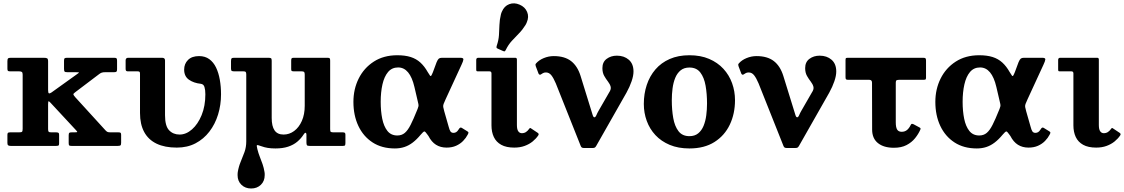

<svg xmlns="http://www.w3.org/2000/svg" viewBox="-20 -861 6633 1133"><path d="M92.2 -440Q104.5 -440 109.1 -436.2Q113.7 -432.5 113.7 -420V-101.5Q113.7 -87.5 110.2 -83.8Q106.7 -80 92.7 -80H40.3Q30.5 -80 27.1 -77.3Q23.7 -74.5 23.7 -65V-17.5Q23.7 -7.2 28 -3.6Q32.3 0 43.3 0H310.8Q321.3 0 325 -2.3Q328.8 -4.5 328.8 -14.5V-65.5Q328.8 -74.8 324.5 -77.4Q320.3 -80 311.3 -80H282.3Q269.8 -80 266.8 -84.1Q263.8 -88.3 263.8 -99.5V-246.5Q263.8 -264.2 267.4 -263.4Q271 -262.5 278.3 -254.5L428.3 -93Q435 -85.8 435.8 -82.9Q436.5 -80 420 -80H403.3Q391.5 -80 388.4 -76.8Q385.3 -73.5 385.3 -61.8V-17Q385.3 -6.2 388.1 -3.1Q391 0 401.8 0H674.8Q687 0 690.9 -3.1Q694.8 -6.2 694.8 -18.5V-65.3Q694.8 -74.8 691.5 -77.4Q688.3 -80 678.8 -80H632.3Q619 -80 613.6 -82.8Q608.3 -85.5 602.3 -92L424 -287.5Q413.8 -299.2 413 -303.9Q412.3 -308.5 424.8 -317.5L565.8 -424.2Q573.3 -430 580.8 -432.5Q588.3 -435 602.3 -435H653.8Q664.8 -435 667.8 -438.7Q670.8 -442.5 670.8 -453.2V-502Q670.8 -513 667.9 -516.5Q665 -520 654.3 -520H375.8Q365.3 -520 361.5 -517Q357.8 -514 357.8 -502.5V-455.5Q357.8 -442.2 361.1 -438.6Q364.5 -435 377.5 -435H421.8Q447 -435 446.1 -432.9Q445.3 -430.7 431.3 -421L283.8 -315.3Q273.8 -308.5 268.8 -310.3Q263.8 -312 263.8 -329.8V-498.7Q263.8 -513.5 258.1 -516.8Q252.5 -520 238.3 -520H43.3Q31.5 -520 27.6 -516.1Q23.7 -512.2 23.7 -500V-457Q23.7 -446.5 26.4 -443.2Q29 -440 40.5 -440Z M1039.8 -67 1023.3 10Q1085.3 10 1133.6 -15.2Q1182 -40.5 1215.6 -84.4Q1249.3 -128.2 1266.8 -185Q1284.3 -241.7 1284.3 -304.5Q1284.3 -349.7 1277.1 -390.5Q1270 -431.3 1254.9 -462.6Q1239.8 -494 1215 -512Q1190.3 -530 1154.8 -530Q1112 -530 1089.4 -507.2Q1066.7 -484.5 1066.7 -450.2Q1066.7 -410.5 1094.9 -390.7Q1123 -371 1164.8 -366.5Q1181.5 -364.5 1186.6 -347.5Q1191.8 -330.5 1191.8 -304.5Q1191.8 -235.5 1169.9 -181.9Q1148 -128.3 1113.1 -97.6Q1078.3 -67 1039.8 -67ZM791.7 -440Q800.7 -440 803.5 -437.2Q806.2 -434.5 806.2 -425.5V-194Q806.2 -127.5 830.9 -82Q855.5 -36.5 903.9 -13.2Q952.3 10 1023.3 10L1039.8 -67Q1002 -67 977.9 -92.3Q953.8 -117.5 953.8 -181V-504.5Q953.8 -512.7 949.3 -516.4Q944.8 -520 936.8 -520H735.8Q728.8 -520 725 -516Q721.3 -512 721.3 -504.5V-454.5Q721.3 -446.5 724.3 -443.2Q727.3 -440 734.3 -440Z M1433.2 -27Q1433.2 7.3 1422.9 36Q1412.5 64.8 1400.5 93.1Q1388.5 121.5 1383 154.8Q1382.5 159.8 1382.2 164Q1382 168.3 1382 172.8Q1382 207.5 1404.6 229.4Q1427.2 251.3 1462 251.3Q1497 251.3 1519.5 229.4Q1542 207.5 1542 172.8Q1542 168.3 1542 164Q1542 159.8 1541 154.8Q1537 129.5 1529.3 107.4Q1521.5 85.3 1513 63.9Q1504.5 42.5 1498.8 19.3Q1493.3 -2.2 1496.4 -4.4Q1499.5 -6.5 1523.8 2.3Q1540 8.5 1560.3 11.8Q1580.5 15 1605.3 15Q1648.5 15 1680.3 4.5Q1712 -6 1734.5 -25Q1757 -44 1772.8 -69Q1779.3 -79.2 1783.8 -77.1Q1788.3 -75 1788.3 -66.7V-20.8Q1788.3 -8 1791.4 -4Q1794.5 0 1807 0H2003.5Q2013.8 0 2016 -3.6Q2018.3 -7.3 2018.3 -17.8V-66.5Q2018.3 -74.8 2014.5 -77.4Q2010.8 -80 2003 -80H1948.8Q1935.8 -80 1932 -82.9Q1928.3 -85.8 1928.3 -98.5V-503Q1928.3 -513 1925.9 -516.5Q1923.5 -520 1913.8 -520H1712.8Q1703.3 -520 1700.8 -516.5Q1698.3 -513 1698.3 -503V-452.7Q1698.3 -444 1702.1 -442Q1706 -440 1714.8 -440H1759.7Q1770.7 -440 1774.5 -436.4Q1778.2 -432.7 1778.2 -421V-237Q1778.2 -185.5 1761.2 -147.3Q1744.2 -109 1715.8 -88Q1687.3 -67 1653.3 -67Q1617 -67 1600.1 -91.8Q1583.3 -116.5 1583.3 -164.5V-502.5Q1583.3 -514.5 1579.4 -517.2Q1575.5 -520 1563.8 -520H1361.2Q1349.5 -520 1346.4 -516.2Q1343.2 -512.5 1343.2 -500.2V-456.5Q1343.2 -445.5 1347.5 -442.7Q1351.7 -440 1362.7 -440H1416.7Q1427 -440 1430.1 -436.1Q1433.2 -432.2 1433.2 -421.5Z M2310 15Q2340.5 15 2366.4 6.5Q2392.3 -2 2415.6 -19.9Q2439 -37.7 2462 -65.5Q2477.8 -84 2483.3 -85.2Q2488.8 -86.5 2499.5 -70.5L2508.5 -58.2Q2526.3 -23.5 2552.9 -6.7Q2579.5 10 2615 10Q2647.3 10 2671.5 -0.9Q2695.8 -11.8 2712.9 -29.4Q2730 -47 2740 -66.5Q2744.8 -75.5 2744.4 -78.9Q2744 -82.3 2738.3 -85.8L2706 -105.8Q2701 -109.3 2696.6 -108.1Q2692.3 -107 2686.3 -97Q2679.3 -85.5 2672 -81.3Q2664.8 -77 2656.3 -77Q2643.8 -77 2638 -85.8Q2632.3 -94.5 2627.5 -113.5L2601.5 -204.5Q2596.8 -221.2 2595.5 -229.6Q2594.3 -238 2597.6 -247.4Q2601 -256.7 2609.8 -275.7L2703.5 -479Q2713.5 -500 2714.5 -510Q2715.5 -520 2697 -520H2587.5Q2576 -520 2569.6 -515.1Q2563.3 -510.2 2556.5 -494L2534.8 -435.5Q2528.5 -420 2525.1 -414.9Q2521.8 -409.8 2517.5 -414.9Q2513.3 -420 2504 -435.8Q2484.8 -470 2460.6 -492Q2436.5 -514 2403.5 -524.5Q2370.5 -535 2324.5 -535Q2244 -535 2185.9 -497.5Q2127.7 -460 2096.6 -397.5Q2065.5 -335 2065.5 -260Q2065.5 -180 2094.7 -118Q2124 -56 2178.6 -20.5Q2233.3 15 2310 15ZM2324.5 -61.5Q2287.5 -61.5 2266.1 -88.4Q2244.8 -115.3 2235.6 -160.4Q2226.5 -205.5 2226.5 -260Q2226.5 -317 2236.9 -363Q2247.3 -409 2269.9 -436Q2292.5 -463 2329.5 -463Q2364 -463 2388.1 -434.1Q2412.2 -405.2 2425.5 -348L2442.7 -274.3Q2447.2 -255.5 2448.9 -247.1Q2450.5 -238.7 2449.2 -233.4Q2448 -228 2444.5 -218.7L2440.5 -209Q2419.7 -157 2403.2 -124.5Q2386.8 -92 2368.8 -76.8Q2350.8 -61.5 2324.5 -61.5Z M2868.2 -440Q2880.2 -440 2880.2 -428V-121.5Q2880.2 -82 2894.1 -52.5Q2908 -23 2937.8 -6.5Q2967.5 10 3014.8 10Q3048.8 10 3076 0Q3103.3 -10 3123.4 -26.4Q3143.5 -42.8 3156.5 -62.3Q3159.5 -66.8 3158.4 -70.6Q3157.3 -74.5 3153.3 -77L3113.5 -103.5Q3110 -106.3 3107.6 -105.5Q3105.3 -104.8 3102 -100Q3094.3 -88.8 3083.8 -81.9Q3073.3 -75 3059.5 -75Q3046.3 -75 3038.3 -86.3Q3030.3 -97.5 3030.3 -123.5V-509.5Q3030.3 -520 3020.8 -520H2802.2Q2790.2 -520 2790.2 -507V-452Q2790.2 -444 2792 -442Q2793.7 -440 2800.7 -440ZM3081 -713.5Q3083.8 -718 3085.5 -721.9Q3087.3 -725.7 3088.8 -729.7Q3102.8 -761.7 3090.5 -790.7Q3078.3 -819.8 3046.3 -833.5Q3014.2 -847.5 2985 -836.4Q2955.7 -825.3 2942 -793Q2940.2 -789 2938.7 -785.3Q2937.2 -781.5 2936 -776.3Q2928.2 -744.3 2927.2 -714.1Q2926.2 -684 2924.4 -654Q2922.5 -624 2911.7 -592.5Q2909.5 -585.7 2909.9 -581.2Q2910.2 -576.7 2918 -573.5L2947.2 -560.5Q2955 -557.2 2957.9 -558.1Q2960.7 -559 2964.5 -566.2Q2979.5 -597 3000 -619.4Q3020.5 -641.7 3041.9 -663.4Q3063.3 -685 3081 -713.5Z M3498.5 -0.3 3676.8 -314Q3696 -348.7 3707.1 -381.4Q3718.3 -414 3718.3 -439Q3718.3 -484.5 3690.5 -508.5Q3662.8 -532.5 3620.3 -532.5Q3585 -532.5 3559.9 -513.7Q3534.8 -495 3534.8 -459Q3534.8 -432 3545.5 -413.1Q3556.3 -394.2 3567.9 -379.4Q3579.5 -364.5 3583.5 -349.4Q3587.5 -334.2 3574 -314.5L3512.3 -207.3Q3505 -194.8 3499.5 -181.8Q3494 -168.8 3487.8 -168.8Q3481.5 -168.8 3477.5 -181.8Q3473.5 -194.8 3469 -209.3L3405.8 -413.5Q3387.5 -471.8 3349.5 -500.9Q3311.5 -530 3247.8 -530Q3217.5 -530 3188.9 -518.2Q3160.3 -506.5 3143 -486.5Q3139.5 -482.5 3139.8 -478.2Q3140 -474 3141.8 -469.5L3157.8 -427Q3159.3 -423.5 3163 -421Q3166.8 -418.5 3171.3 -421.5Q3175.3 -424 3182.8 -428.7Q3190.3 -433.5 3201.3 -433.5Q3220.3 -433.5 3233.4 -417Q3246.5 -400.5 3259.8 -369L3407.3 1.5Q3410 8 3414.8 10.3Q3419.5 12.5 3429.3 12.5H3473.5Q3485.3 12.5 3489.8 9.9Q3494.3 7.3 3498.5 -0.3Z M3944.3 -270Q3944.3 -305.2 3948.8 -339.5Q3953.3 -373.7 3964.6 -401.5Q3976 -429.2 3996.4 -445.9Q4016.8 -462.5 4048.3 -462.5Q4090.3 -462.5 4112.7 -433.1Q4135.2 -403.7 4143.7 -355.4Q4152.2 -307 4152.2 -250Q4152.2 -214.8 4147.7 -180.5Q4143.2 -146.3 4131.9 -118.5Q4120.5 -90.8 4100.1 -74.1Q4079.8 -57.5 4048.3 -57.5Q4006.3 -57.5 3983.8 -86.9Q3961.3 -116.3 3952.8 -164.6Q3944.3 -213 3944.3 -270ZM3779.2 -247.5Q3779.2 -195 3796.5 -147.6Q3813.7 -100.2 3847.7 -63.7Q3881.7 -27.2 3932 -6.1Q3982.3 15 4048.3 15Q4136.3 15 4196.1 -23Q4256 -61 4286.6 -125.5Q4317.3 -190 4317.3 -270Q4317.3 -322.5 4300 -370.3Q4282.8 -418 4248.8 -455Q4214.8 -492 4164.5 -513.5Q4114.3 -535 4048.3 -535Q3982.3 -535 3932 -512.9Q3881.7 -490.8 3847.7 -451.3Q3813.7 -411.7 3796.5 -359.6Q3779.2 -307.5 3779.2 -247.5Z M4695 -0.3 4873.3 -314Q4892.5 -348.7 4903.6 -381.4Q4914.8 -414 4914.8 -439Q4914.8 -484.5 4887 -508.5Q4859.3 -532.5 4816.8 -532.5Q4781.5 -532.5 4756.4 -513.7Q4731.3 -495 4731.3 -459Q4731.3 -432 4742 -413.1Q4752.8 -394.2 4764.4 -379.4Q4776 -364.5 4780 -349.4Q4784 -334.2 4770.5 -314.5L4708.8 -207.3Q4701.5 -194.8 4696 -181.8Q4690.5 -168.8 4684.3 -168.8Q4678 -168.8 4674 -181.8Q4670 -194.8 4665.5 -209.3L4602.3 -413.5Q4584 -471.8 4546 -500.9Q4508 -530 4444.3 -530Q4414 -530 4385.4 -518.2Q4356.8 -506.5 4339.5 -486.5Q4336 -482.5 4336.3 -478.2Q4336.5 -474 4338.3 -469.5L4354.3 -427Q4355.8 -423.5 4359.5 -421Q4363.3 -418.5 4367.8 -421.5Q4371.8 -424 4379.3 -428.7Q4386.8 -433.5 4397.8 -433.5Q4416.8 -433.5 4429.9 -417Q4443 -400.5 4456.3 -369L4603.8 1.5Q4606.5 8 4611.3 10.3Q4616 12.5 4625.8 12.5H4670Q4681.8 12.5 4686.3 9.9Q4690.8 7.3 4695 -0.3Z M5411 -96.2Q5413.5 -101.7 5411.5 -104.6Q5409.5 -107.5 5403 -110.5L5371 -127.8Q5364.8 -130.5 5361 -130.3Q5357.3 -130 5354.3 -123.8Q5344.5 -103.3 5331.6 -93.3Q5318.8 -83.3 5301 -83.3Q5282.5 -83.3 5274.3 -96.1Q5266 -109 5266 -138.8V-373.5Q5266 -385 5271 -387.5Q5276 -390 5286.5 -390H5428Q5437 -390 5440.8 -391.7Q5444.5 -393.5 5444.5 -402.5V-503.5Q5444.5 -514 5441.3 -517Q5438 -520 5428 -520H4984.5Q4975 -520 4972.3 -518.2Q4969.5 -516.5 4969.5 -507V-405Q4969.5 -395 4973 -392.5Q4976.5 -390 4987 -390H5109.8Q5125.8 -390 5125.8 -373L5126.5 -95.5Q5126.8 -43.7 5161 -16.4Q5195.3 11 5255 11Q5299 11 5329.5 -4.9Q5360 -20.8 5379.9 -45.5Q5399.8 -70.2 5411 -96.2Z M5744 15Q5774.5 15 5800.4 6.5Q5826.3 -2 5849.6 -19.9Q5873 -37.7 5896 -65.5Q5911.8 -84 5917.3 -85.2Q5922.8 -86.5 5933.5 -70.5L5942.5 -58.2Q5960.3 -23.5 5986.9 -6.7Q6013.5 10 6049 10Q6081.3 10 6105.5 -0.9Q6129.8 -11.8 6146.9 -29.4Q6164 -47 6174 -66.5Q6178.8 -75.5 6178.4 -78.9Q6178 -82.3 6172.3 -85.8L6140 -105.8Q6135 -109.3 6130.6 -108.1Q6126.3 -107 6120.3 -97Q6113.3 -85.5 6106 -81.3Q6098.8 -77 6090.3 -77Q6077.8 -77 6072 -85.8Q6066.3 -94.5 6061.5 -113.5L6035.5 -204.5Q6030.8 -221.2 6029.5 -229.6Q6028.3 -238 6031.6 -247.4Q6035 -256.7 6043.8 -275.7L6137.5 -479Q6147.5 -500 6148.5 -510Q6149.5 -520 6131 -520H6021.5Q6010 -520 6003.6 -515.1Q5997.3 -510.2 5990.5 -494L5968.8 -435.5Q5962.5 -420 5959.1 -414.9Q5955.8 -409.8 5951.5 -414.9Q5947.3 -420 5938 -435.8Q5918.8 -470 5894.6 -492Q5870.5 -514 5837.5 -524.5Q5804.5 -535 5758.5 -535Q5678 -535 5619.9 -497.5Q5561.7 -460 5530.6 -397.5Q5499.5 -335 5499.5 -260Q5499.5 -180 5528.7 -118Q5558 -56 5612.6 -20.5Q5667.3 15 5744 15ZM5758.5 -61.5Q5721.5 -61.5 5700.1 -88.4Q5678.8 -115.3 5669.6 -160.4Q5660.5 -205.5 5660.5 -260Q5660.5 -317 5670.9 -363Q5681.3 -409 5703.9 -436Q5726.5 -463 5763.5 -463Q5798 -463 5822.1 -434.1Q5846.2 -405.2 5859.5 -348L5876.7 -274.3Q5881.2 -255.5 5882.9 -247.1Q5884.5 -238.7 5883.2 -233.4Q5882 -228 5878.5 -218.7L5874.5 -209Q5853.7 -157 5837.2 -124.5Q5820.8 -92 5802.8 -76.8Q5784.8 -61.5 5758.5 -61.5Z M6302.2 -440Q6314.2 -440 6314.2 -428V-121.5Q6314.2 -82 6328.1 -52.5Q6342 -23 6371.8 -6.5Q6401.5 10 6448.8 10Q6482.8 10 6510 0Q6537.3 -10 6557.4 -26.4Q6577.5 -42.8 6590.5 -62.3Q6593.5 -66.8 6592.4 -70.6Q6591.3 -74.5 6587.3 -77L6547.5 -103.5Q6544 -106.3 6541.6 -105.5Q6539.3 -104.8 6536 -100Q6528.3 -88.8 6517.8 -81.9Q6507.3 -75 6493.5 -75Q6480.3 -75 6472.3 -86.3Q6464.3 -97.5 6464.3 -123.5V-509.5Q6464.3 -520 6454.8 -520H6236.2Q6224.2 -520 6224.2 -507V-452Q6224.2 -444 6226 -442Q6227.7 -440 6234.7 -440Z"/></svg>

Font: Besley
Style: Regular
Weight: 400
Designer: Owen Earl
Foundry: indestructible type*
Version: Version 4.000